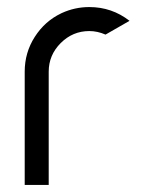

<svg xmlns="http://www.w3.org/2000/svg" viewBox="-20 -524 427 544"><path d="M233 -436Q186 -436 152 -402Q118 -368 118 -321V0H50V-321Q50 -375 78.5 -419.5Q107 -464 153 -486L155 -487Q192 -504 233 -504Q297 -504 347 -465L279 -426Q256 -436 233 -436Z"/></svg>

Font: Sulphur Point
Style: Regular
Weight: 400
Designer: Noponies / Dale Sattler
Foundry: Noponies
Version: Version 1.000; ttfautohint (v1.8)